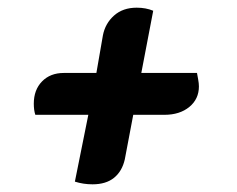

<svg xmlns="http://www.w3.org/2000/svg" viewBox="-20 -486 616 500"><path d="M336 -466Q360 -466 379 -458L348 -296H493Q494 -290 496 -279.5Q498 -269 498 -261Q498 -228 473 -207.5Q448 -187 408 -187H327L305 -71Q298 -40 277 -23Q256 -6 221 -6Q197 -6 175 -13L210 -187H72Q68 -199 68 -216Q68 -252 89.5 -274Q111 -296 146 -296H231L248 -394Q254 -425 277 -445.5Q300 -466 336 -466Z"/></svg>

Font: Sansita Black Italic
Style: Regular
Weight: 900
Italic angle: -11°
Designer: Pablo Cosgaya
Foundry: Omnibus-Type
Version: Version 1.006